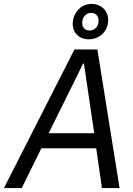

<svg xmlns="http://www.w3.org/2000/svg" viewBox="-60 -950 673 970"><path d="M-40 0H50L149 -201H426L455 0H544L432 -700H316ZM379 -752C431 -747 476 -780 485 -831C494 -883 463 -925 411 -930C361 -934 318 -900 309 -847C300 -796 330 -756 379 -752ZM388 -796C368 -798 351 -815 356 -844C360 -869 380 -887 404 -885C428 -883 442 -864 437 -834C432 -807 410 -794 388 -796ZM186 -277 360 -629H364L416 -277Z"/></svg>

Font: Fixel Text 20240404
Style: Italic
Weight: 400
Width: 4
Italic angle: -10°
Designer: AlfaBravo + MacPaw
Foundry: Kyrylo Tkachov, Marchela Mozhyna, Serhii Makarenko, Maria Weinstein, Zakhar Kryvoshyya
Version: Version 1.211;Glyphs 3.2 (3225)